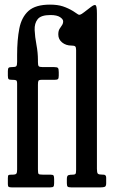

<svg xmlns="http://www.w3.org/2000/svg" viewBox="-20 -810 494 830"><path d="M144 -444V-78Q144 -61.5 146.8 -58.2Q149.5 -55 165 -55H198Q209 -55 211.5 -51.2Q214 -47.5 214 -36V-18Q214 -7 211 -3.5Q208 0 197 0H30Q20.5 0 17.2 -2.5Q14 -5 14 -14V-40Q14 -51 16.8 -53Q19.5 -55 30.5 -55H34Q48 -55 51 -59.8Q54 -64.5 54 -77V-448Q54 -461 49.5 -463Q45 -465 32 -465H31.5Q20.5 -465 17.2 -468Q14 -471 14 -483V-503Q14 -514 17.5 -517Q21 -520 31 -520H33Q47 -520 50.5 -524Q54 -528 54 -542V-572Q54 -637.5 63.5 -686.5Q73 -735.5 103.2 -762.8Q133.5 -790 196 -790Q229 -790 251.8 -782.5Q274.5 -775 296 -762Q309 -754 314.8 -749.5Q320.5 -745 326.2 -746.5Q332 -748 344 -757.5L372 -779Q388 -791.5 393.5 -787.5Q399 -783.5 399 -751V-80Q399 -63 403.2 -59Q407.5 -55 424 -55H427Q439 -55 439 -42V-18Q439 -5 433 -2.5Q427 0 415 0H287Q276 0 272.5 -3.2Q269 -6.5 269 -18V-36Q269 -50.5 275.8 -52.8Q282.5 -55 295 -55H296Q303 -55 306 -58Q309 -61 309 -75V-594Q309 -606 305 -609.5Q301 -613 289 -613Q265 -613 248.5 -626.5Q232 -640 232 -661Q232 -676 237.2 -684.8Q242.5 -693.5 247.8 -700.8Q253 -708 253 -718Q253 -727 239.5 -736Q226 -745 198 -745Q157 -745 142.8 -727Q128.5 -709 129.8 -680Q131 -651 137.5 -616.8Q144 -582.5 144 -550V-542Q144 -528 147.2 -524Q150.5 -520 164 -520H213.5Q227 -520 230.5 -516.2Q234 -512.5 234 -498V-483Q234 -471.5 230.5 -468.2Q227 -465 216 -465H161Q148.5 -465 146.2 -460.8Q144 -456.5 144 -444Z"/></svg>

Font: Besley* Condensed
Style: Regular
Weight: 400
Width: 3
Designer: Owen Earl
Foundry: indestructible type*
Version: Version 3.000; ttfautohint (v1.8.3)